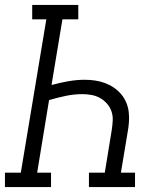

<svg xmlns="http://www.w3.org/2000/svg" viewBox="-33 -755 653 775"><path d="M-13 0V-58H51L154 -677H97V-735H283V-677H219L175 -412Q209 -421 242.5 -427Q276 -433 309 -433Q330 -433 350.5 -430Q371 -427 390 -420Q409 -413 425.5 -402Q442 -391 455 -376Q468 -361 476 -342.5Q484 -324 486.5 -304Q489 -284 487.5 -262.5Q486 -241 482 -220L455 -58H512V0H326V-58H390L418 -230Q421 -249 422 -268.5Q423 -288 417 -305.5Q411 -323 399 -336.5Q387 -350 371.5 -359Q356 -368 337.5 -371.5Q319 -375 299 -375Q266 -375 232.5 -368Q199 -361 165 -351L117 -58H173V0Z"/></svg>

Font: Iosevka Curly Slab LtExObl
Style: Regular
Weight: 300
Width: 7
Italic angle: -9°
Monospace: yes
Designer: Belleve Invis
Foundry: Belleve Invis
Version: Version 11.1.0; ttfautohint (v1.8.3)